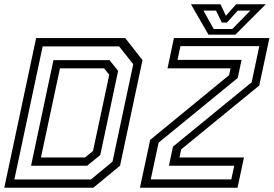

<svg xmlns="http://www.w3.org/2000/svg" viewBox="-32 -878 1280 898"><path d="M-12 0 137 -700H553.5L634.5 -597L529.5 -103L404.5 0ZM159.5 -141.5H366L403 -172L479 -528L455 -558.5H248.5ZM35.2 -38.5H393L494.2 -122L591.2 -577.5L525.2 -661H167.5ZM113.2 -102.8 218 -596.8H480.2L520.5 -546.5L437 -153L375.5 -102.8ZM673 -38.8H1049.8L1063.5 -103H758L777 -192.2L1145 -493.2L1180.8 -662.2H812L798.2 -598H1097.8L1080 -513.5L709.8 -210.8ZM622.5 0 670.5 -224 1039.5 -526.5 1046.5 -558.5H751.5L781.5 -700H1228L1180.5 -478L815.5 -179.5L807.5 -141.5H1109L1079 0ZM943 -716 861 -858H999.5L1024.5 -804L1072.5 -858H1211L1069 -716ZM967.5 -742.5H1054.5L1139 -828.5H1080.2L1029.5 -772.5H1005.5L978.2 -828.5H919.5Z"/></svg>

Font: Tourney Thin
Style: Italic
Weight: 100
Italic angle: -12°
Designer: Tyler Finck
Foundry: Etcetera Type Co
Version: Version 1.015